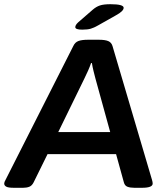

<svg xmlns="http://www.w3.org/2000/svg" viewBox="-31 -891 786 913"><path d="M35 2Q8 2 -1.5 -3.5Q-11 -9 -11 -18Q-11 -25 -5 -35L318 -673Q326 -690 342 -696Q358 -702 388 -702H439Q469 -702 484 -695.5Q499 -689 504 -672L692 -35Q695 -25 695 -18Q695 2 644 2H608Q588 2 575 -3Q562 -8 558 -24L521 -158H195L129 -24Q121 -8 108.5 -3Q96 2 79 2ZM370 -517 246 -263H493L423 -517Q419 -532 414 -552Q409 -572 406 -591H402Q397 -576 388.5 -556.5Q380 -537 370 -517ZM360 -750Q327 -750 327 -762Q327 -772 341 -785L409 -844Q426 -859 444 -865Q462 -871 494 -871Q557 -871 557 -854Q557 -838 520 -818L435 -770Q416 -759 400.5 -754.5Q385 -750 360 -750Z"/></svg>

Font: Asap Expanded Expanded SemiBold
Style: Italic
Weight: 600
Width: 7
Italic angle: -6°
Designer: Pablo Cosgaya
Foundry: Omnibus-Type
Version: Version 3.001; ttfautohint (v1.8.4.7-5d5b)